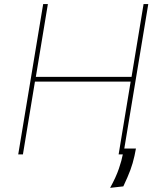

<svg xmlns="http://www.w3.org/2000/svg" viewBox="-20 -747 777 929"><path d="M68.2 0 188.9 -727.3H211.6L153.4 -375H616.5L674.7 -727.3H697.4L576.7 0H554L612.2 -352.3H149.1L90.9 0ZM637.8 -28.4 630.7 7.1Q622.9 43 610.8 75.6Q598.7 108.3 576.7 154.8L512.8 161.9Q541.2 110.4 555.2 69.2Q569.2 28.1 573.9 1.4L579.5 -28.4Z"/></svg>

Font: Inter UI Thin
Style: Italic
Weight: 100
Italic angle: -9.39999°
Designer: Rasmus Andersson
Foundry: rsms
Version: 3.2;8d6f07862